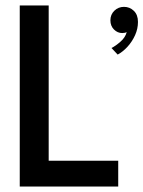

<svg xmlns="http://www.w3.org/2000/svg" viewBox="-20 -680 523 700"><path d="M409 -481 386.5 -505Q401.5 -512.5 419.2 -528Q437 -543.5 442 -563Q435.5 -559.5 425.5 -559.5Q408.5 -559.5 395.5 -572.5Q382.5 -585.5 382.5 -606Q382.5 -627 397 -641Q411.5 -655 432 -655Q453 -655 468 -640.5Q483 -626 483 -600Q483 -575 472.5 -551.8Q462 -528.5 445.2 -510Q428.5 -491.5 409 -481ZM52 -660H157.5V-94H411V0H52Z"/></svg>

Font: League Spartan Medium
Style: Regular
Weight: 500
Foundry: The League of Moveable Type
Version: Version 2.002